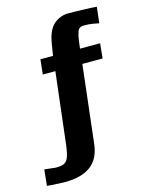

<svg xmlns="http://www.w3.org/2000/svg" viewBox="-199 -700 694 914"><g transform="rotate(-15 148.5 -243.0)"><path d="M7 143Q-6 143 -25 142Q-44 141 -60.5 140Q-77 139 -82 138L-74 59L-22 65Q5 66 21 59.5Q37 53 45 30.5Q53 8 58 -38L98 -379H36L44 -452H106L116 -513Q127 -578 158.5 -603.5Q190 -629 229 -629Q239 -629 259 -628.5Q279 -628 300.5 -627.5Q322 -627 341 -626Q360 -625 368 -624L359 -545Q352 -547 330.5 -550.5Q309 -554 286 -554Q261 -554 254 -534.5Q247 -515 244 -491L239 -452H338L331 -379H231L187 3Q179 75 133.5 109Q88 143 7 143Z"/></g></svg>

Font: Alumni Sans Thin ExtraBold
Style: Regular
Weight: 800
Version: Version 1.018